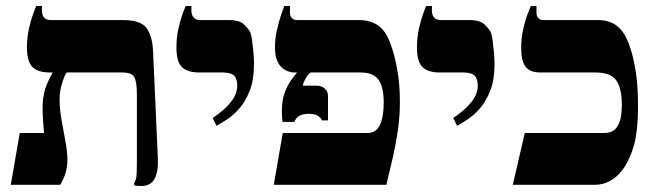

<svg xmlns="http://www.w3.org/2000/svg" viewBox="-20 -617 2191 641"><path d="M451 4Q445 4 439 3.5Q433 3 428 2V-6Q433 -13 435 -25Q437 -37 437 -75V-302Q437 -345 428 -360Q419 -375 389 -375H147Q107 -375 88.5 -393Q70 -411 70 -459Q70 -492 76.5 -521Q83 -550 90.5 -570.5Q98 -591 101 -597H120V-582Q120 -567 127 -558.5Q134 -550 150 -550H391Q450 -550 469.5 -523Q489 -496 491 -445L507 -89Q509 -44 496 -20Q483 4 451 4ZM16 0 46 -173H127Q126 -188 124.5 -204.5Q123 -221 122.5 -238Q122 -255 122.5 -270.5Q123 -286 126 -299Q129 -319 138 -339Q147 -359 155 -374V-393H203V-375Q200 -372 194.5 -359.5Q189 -347 184 -327.5Q179 -308 179 -284Q179 -253 185.5 -216.5Q192 -180 198.5 -145Q205 -110 205 -82Q205 -62 199 -40.5Q193 -19 181 0Z M703 -197 690 -223Q729 -249 750.5 -276Q772 -303 772 -331Q772 -354 761.5 -364.5Q751 -375 723 -375H646Q606 -375 587.5 -393Q569 -411 569 -458Q569 -492 575.5 -521Q582 -550 589.5 -570.5Q597 -591 600 -597H619V-580Q619 -568 626 -559Q633 -550 649 -550H745Q780 -550 795.5 -534.5Q811 -519 815 -510Q819 -502 821.5 -483Q824 -464 826 -442.5Q828 -421 828 -404Q828 -351 814 -315Q800 -279 780 -256Q760 -233 739 -219Q718 -205 703 -197Z M894 0 924 -173H1208Q1225 -173 1237 -184Q1249 -195 1255 -218Q1261 -241 1261 -274Q1261 -327 1243.5 -351Q1226 -375 1185 -375H962Q949 -375 933.5 -382.5Q918 -390 908 -408.5Q898 -427 898 -460Q898 -488 904.5 -516.5Q911 -545 918.5 -567.5Q926 -590 929 -597H948V-577Q948 -563 954.5 -556.5Q961 -550 972 -550H1178Q1214 -550 1238.5 -534.5Q1263 -519 1277 -487Q1281 -480 1290 -452.5Q1299 -425 1307 -380Q1315 -335 1315 -277Q1315 -228 1308.5 -183Q1302 -138 1292 -93.5Q1282 -49 1270 0ZM923 -210Q922 -222 921.5 -230Q921 -238 921 -247Q921 -281 930 -306Q939 -331 951 -348Q963 -365 971 -374V-387H1017V-375Q1007 -367 1000 -354.5Q993 -342 991 -331H1037Q1053 -331 1064 -321.5Q1075 -312 1075 -297V-215H1055Q1051 -225 1040 -231Q1029 -237 1011 -237Q972 -237 963 -210Z M1506 -197 1493 -223Q1532 -249 1553.5 -276Q1575 -303 1575 -331Q1575 -354 1564.5 -364.5Q1554 -375 1526 -375H1449Q1409 -375 1390.5 -393Q1372 -411 1372 -458Q1372 -492 1378.5 -521Q1385 -550 1392.5 -570.5Q1400 -591 1403 -597H1422V-580Q1422 -568 1429 -559Q1436 -550 1452 -550H1548Q1583 -550 1598.5 -534.5Q1614 -519 1618 -510Q1622 -502 1624.5 -483Q1627 -464 1629 -442.5Q1631 -421 1631 -404Q1631 -351 1617 -315Q1603 -279 1583 -256Q1563 -233 1542 -219Q1521 -205 1506 -197Z M1692 0 1732 -173H1996Q2019 -173 2031.5 -183.5Q2044 -194 2050 -215Q2056 -236 2056 -267Q2056 -322 2037.5 -348.5Q2019 -375 1968 -375H1784Q1749 -375 1734.5 -394.5Q1720 -414 1720 -455Q1720 -489 1726.5 -518.5Q1733 -548 1741 -569Q1749 -590 1752 -597H1771V-575Q1771 -564 1777 -557Q1783 -550 1794 -550H1975Q2012 -550 2035.5 -533.5Q2059 -517 2073 -486Q2076 -481 2085 -454.5Q2094 -428 2102 -381Q2110 -334 2110 -264Q2110 -174 2094.5 -125Q2079 -76 2056 -47Q2037 -23 2014 -11.5Q1991 0 1966 0Z"/></svg>

Font: Frank Ruhl Libre ExtraBold
Style: Regular
Weight: 800
Designer: Yanek Iontef
Foundry: Fontef
Version: Version 6.003;gftools[0.9.30]